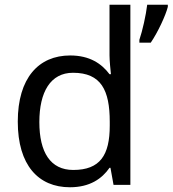

<svg xmlns="http://www.w3.org/2000/svg" viewBox="-20 -780 728 810"><path d="M275 10C359 10 410 -26 442 -72H446L459 0H530V-760H442V-546C442 -526 446 -484 448 -467H442C409 -511 359 -546 276 -546C143 -546 55 -451 55 -267C55 -83 142 10 275 10ZM688 -751V-760H601C596 -717 581 -650 568 -612V-600H616C646 -644 679 -715 688 -751ZM289 -63C193 -63 146 -137 146 -265C146 -392 193 -473 288 -473C407 -473 443 -399 443 -266V-250C443 -125 402 -63 289 -63Z"/></svg>

Font: Noto Sans Newa
Style: Regular
Weight: 400
Designer: Monotype Design Team
Foundry: Monotype Imaging Inc.
Version: Version 2.007